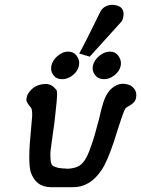

<svg xmlns="http://www.w3.org/2000/svg" viewBox="-20 -783 588 800"><path d="M310 -560Q324 -585 339.5 -616Q355 -647 368 -673L397 -732Q410 -759 443 -763Q495 -763 495 -724Q495 -719 494 -714Q493 -709 491.5 -704Q490 -699 487 -694L354 -547ZM483 -509Q478 -486 457 -469.5Q436 -453 414 -453Q391 -453 378.5 -467.5Q366 -482 366 -498Q366 -503 367 -509Q372 -532 393.5 -550Q415 -568 438 -568Q460 -568 472 -552Q484 -536 484 -519Q484 -514 483 -509ZM194 -509Q199 -532 220 -550Q241 -568 263 -568Q286 -568 298 -552.5Q310 -537 310 -521Q310 -515 309 -509Q304 -486 283 -469.5Q262 -453 239 -453Q216 -453 204.5 -467.5Q193 -482 193 -497Q193 -503 194 -509ZM193 -3Q128 -3 107 -69Q102 -91 102 -128Q102 -152 104 -183L114 -299Q114 -304 114 -309Q114 -330 107 -337Q99 -346 95 -353Q91 -360 90 -365Q90 -373 91 -377Q94 -393 111 -410Q134 -433 172 -433Q196 -433 215 -408Q218 -405 218 -390Q218 -382 216 -358.5Q214 -335 208 -283Q206 -269 204.5 -255.5Q203 -242 201 -232Q196 -193 193 -172.5Q190 -152 190 -145Q190 -142 190 -141Q190 -136 190 -131Q190 -95 204 -90Q222 -82 237 -82Q239 -81 242 -81Q246 -81 250.5 -81Q255 -81 259 -80Q277 -80 295 -85.5Q313 -91 323 -103Q343 -123 360 -176Q373 -210 394 -292Q400 -321 406 -341Q412 -361 416 -371Q427 -399 447 -416Q467 -433 490 -434Q518 -434 533 -420Q548 -406 548 -387Q548 -382 547 -376Q544 -354 511 -338H512Q508 -336 505 -333.5Q502 -331 500 -326V-327Q496 -319 484.5 -285.5Q473 -252 455 -194Q441 -152 428 -122Q415 -92 403 -74Q355 -3 285 -3Z"/></svg>

Font: New Athena Unicode
Style: Bold Italic
Weight: 700
Designer: J. Rusten 1997; rev. by R. Hancock 2001, 2002, rev. by D. Mastronarde 2002-2021
Foundry: Society for Classical Studies (formerly American Philological Association)
Version: Version 5.008